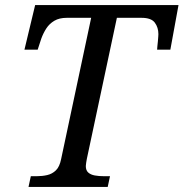

<svg xmlns="http://www.w3.org/2000/svg" viewBox="-20 -734 721 754"><path d="M92 0 101 -42H124Q146 -42 165.5 -46.5Q185 -51 199.5 -65Q214 -79 220 -109L338 -664H242Q213 -664 193.5 -652.5Q174 -641 162 -622.5Q150 -604 142 -582L128 -539H76L118 -714H681L649 -539H597Q597 -543 598 -552Q599 -561 600 -571.5Q601 -582 601.5 -590Q602 -598 602 -600Q602 -626 588 -645Q574 -664 536 -664H439L321 -110Q320 -104 318.5 -95.5Q317 -87 317 -82Q317 -65 326.5 -56.5Q336 -48 352 -45Q368 -42 389 -42H412L403 0Z"/></svg>

Font: Noto Serif
Style: Italic
Weight: 400
Italic angle: -12°
Designer: Monotype Design Team
Foundry: Monotype Imaging Inc.
Version: Version 2.013